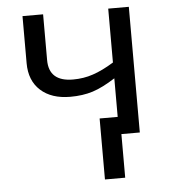

<svg xmlns="http://www.w3.org/2000/svg" viewBox="-52 -583 717 816"><g transform="rotate(-5 306.5 -175.0)"><path d="M74.2 -536.1V-335C74.2 -285.6 89.8 -246.6 120.6 -218.8C151.4 -190.9 193.8 -176.8 247.1 -176.8C282.2 -176.8 314.5 -181.2 343.3 -190.4C372.1 -199.7 404.3 -215.8 439.9 -238.8V-74.2H362.8V186H449.2V0H527.8V-536.1H439.9V-306.2C407.2 -286.1 377.4 -271.5 350.6 -262.7C323.7 -253.4 294.9 -249 265.1 -249C196.3 -249 162.1 -279.8 162.1 -340.8V-536.1Z"/></g></svg>

Font: Noto Reveo Sans
Style: Regular
Weight: 400
Designer: Monotype Design team
Foundry: Monotype Imaging Inc.
Version: Version 1.04